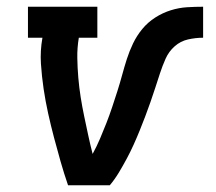

<svg xmlns="http://www.w3.org/2000/svg" viewBox="-20 -550 640 570"><path d="M182 0Q170 -35 160 -70Q150 -105 140.5 -141Q131 -177 123 -213Q115 -249 109.5 -286Q104 -323 101.5 -361Q99 -399 106 -438H63V-530H269V-438H214Q209 -408 209.5 -378Q210 -348 212.5 -319Q215 -290 219.5 -261.5Q224 -233 230 -204.5Q236 -176 242 -148Q248 -120 255 -93Q267 -115 277 -138.5Q287 -162 296 -185Q305 -208 313 -232Q321 -256 328.5 -279.5Q336 -303 342.5 -327Q349 -351 356.5 -374.5Q364 -398 375 -421Q386 -444 402.5 -464Q419 -484 441 -498Q463 -512 487 -519.5Q511 -527 535 -528.5Q559 -530 583 -530V-438Q561 -438 538.5 -433Q516 -428 498.5 -412.5Q481 -397 471.5 -375.5Q462 -354 455 -332.5Q448 -311 441 -289.5Q434 -268 426.5 -246.5Q419 -225 411 -204Q403 -183 394.5 -162Q386 -141 376.5 -120Q367 -99 356 -78.5Q345 -58 333 -38Q321 -18 306 0Z"/></svg>

Font: Iosevka Curly Slab SmBdExObl
Style: Regular
Weight: 600
Width: 7
Italic angle: -9°
Monospace: yes
Designer: Belleve Invis
Foundry: Belleve Invis
Version: Version 11.1.0; ttfautohint (v1.8.3)